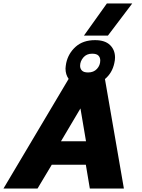

<svg xmlns="http://www.w3.org/2000/svg" viewBox="-52 -1085 815 1105"><path d="M431 -880 563 -1065H709L569 -880ZM-32 0 343 -631Q325 -656 325 -691Q325 -699 326.5 -706.5Q328 -714 329 -722Q341 -778 383.5 -816Q426 -854 495 -854Q552 -854 581 -826Q610 -798 610 -754Q610 -747 609 -738.5Q608 -730 606 -722Q594 -665 552 -630L661 0H465L442 -137H246L164 0ZM455 -668Q487 -668 506 -688.5Q525 -709 525 -737Q525 -754 514.5 -765Q504 -776 478 -776Q446 -776 427.5 -754Q409 -732 409 -706Q409 -690 419.5 -679Q430 -668 455 -668ZM299 -272H443L411 -461Z"/></svg>

Font: Kanit
Style: Bold Italic
Weight: 700
Italic angle: -12°
Designer: Katatrad Team
Foundry: CadsonDemak
Version: Version 2.000; ttfautohint (v1.8.3)